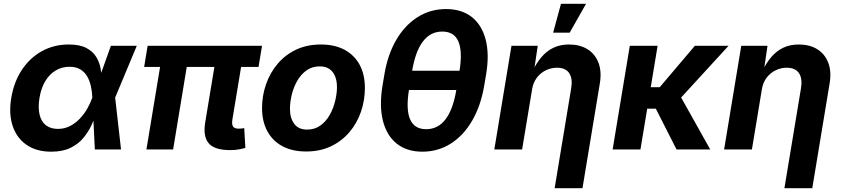

<svg xmlns="http://www.w3.org/2000/svg" viewBox="-20 -787 4438 1011"><path d="M249.7 11.7Q172.6 11.7 120.6 -23.7Q68.6 -59.2 47 -122.9Q25.3 -186.6 39.2 -271.3Q53.6 -356.8 95.7 -419.9Q137.8 -483 201.1 -517.9Q264.3 -552.7 341.7 -552.7Q400.4 -552.7 435.3 -534.1Q470.2 -515.4 487.6 -485.8Q505 -456.3 510.4 -422.9Q515.9 -389.6 516.1 -360.5H563.7L586.2 -274.4L617.3 0H479.4L466.1 -274.4Q464.9 -304.5 458.6 -333.2Q452.3 -361.8 439 -384.9Q425.6 -407.9 403 -421.6Q380.4 -435.4 346.4 -435.4Q305.7 -435.4 273 -415.7Q240.2 -396.1 218.3 -359.6Q196.3 -323 187.9 -271.4Q179.8 -220.7 188.2 -184.1Q196.6 -147.5 221.2 -127.9Q245.8 -108.3 284.8 -108.3Q319.1 -108.3 347.7 -122.8Q376.3 -137.3 399.1 -160.9Q422 -184.6 438.7 -213.5Q455.4 -242.5 465.6 -271.5L564 -545.9H700.3L585.7 -271.5L535.7 -191H488.2Q477.4 -161.9 461.3 -127.1Q445.1 -92.2 418.8 -60.5Q392.5 -28.8 351.5 -8.6Q310.6 11.7 249.7 11.7Z M1193.1 3.4Q1109.2 3.4 1078.9 -32.6Q1048.6 -68.6 1060.4 -141.7L1122.1 -514.1H1262.8L1204 -159.7Q1199.5 -133.6 1206.6 -121.6Q1213.7 -109.6 1236 -109.6Q1247.8 -109.6 1254.5 -110.4Q1261.1 -111.2 1265.9 -112.9L1272 -8.3Q1260.5 -4.6 1239.7 -0.6Q1219 3.4 1193.1 3.4ZM751 0 836.1 -514.1H976.5L891.6 0ZM739.1 -434.5 757.4 -545.9H1359.7L1341.4 -434.5Z M1592.1 10.7Q1518.2 10.7 1466.4 -17.6Q1414.5 -45.8 1387.2 -97.2Q1359.8 -148.5 1359.8 -217.2Q1359.8 -283 1380.8 -343.2Q1401.7 -403.4 1441.6 -450.7Q1481.5 -498 1538.8 -525.4Q1596.2 -552.7 1669.3 -552.7Q1742.9 -552.7 1794.8 -524.6Q1846.7 -496.5 1874.1 -445.1Q1901.4 -393.8 1901.4 -324.6Q1901.4 -258.7 1880.7 -198.5Q1859.9 -138.2 1819.9 -91.1Q1779.9 -43.9 1722.5 -16.6Q1665.2 10.7 1592.1 10.7ZM1597.2 -104.6Q1638 -104.6 1667.7 -126.5Q1697.5 -148.3 1716.6 -182.7Q1735.8 -217.1 1745 -256Q1754.3 -294.9 1754.3 -328.7Q1754.3 -361.5 1744.2 -385.9Q1734.2 -410.3 1714.3 -423.9Q1694.4 -437.5 1664 -437.5Q1623.1 -437.5 1593.3 -415.9Q1563.6 -394.3 1544.4 -360.1Q1525.2 -325.8 1516 -287.1Q1506.8 -248.3 1506.8 -214Q1506.8 -165.1 1529.3 -134.9Q1551.9 -104.6 1597.2 -104.6Z M2204.1 11.7Q2122.2 11.7 2069.2 -30.6Q2016.1 -73 1996.4 -150.8Q1976.7 -228.6 1994 -335L2003.6 -392.5Q2020.9 -498.5 2066.2 -576.3Q2111.5 -654.1 2178.6 -696.7Q2245.8 -739.3 2328.6 -739.3Q2411.7 -739.3 2465 -696.8Q2518.2 -654.3 2537.8 -576.5Q2557.5 -498.7 2539.2 -392.5L2529.4 -335Q2511.2 -228 2465.3 -150Q2419.5 -72.1 2352.6 -30.2Q2285.6 11.7 2204.1 11.7ZM2223.9 -106.7Q2286.8 -106.7 2326.5 -159.4Q2366.2 -212.1 2383 -315L2399.3 -412.6Q2416.1 -515.4 2393.9 -568.1Q2371.8 -620.8 2308.8 -620.8Q2246.1 -620.8 2206.5 -568.1Q2166.8 -515.4 2150 -412.6L2133.7 -315Q2116.7 -211.2 2139.3 -159Q2161.8 -106.7 2223.9 -106.7ZM2108.8 -313.2 2125.8 -414.4H2423.7L2406.8 -313.2Z M2781.7 -316.1 2729.3 0H2582.9L2673.2 -545.9H2811.5L2791.3 -409.6H2782.5Q2804.8 -455.6 2832.2 -487.5Q2859.6 -519.3 2895.1 -536Q2930.6 -552.7 2976.2 -552.7Q3032.9 -552.7 3073 -528.1Q3113.1 -503.4 3131.1 -457.3Q3149.1 -411.3 3138.4 -347.2L3047.1 204.1H2900.5L2987.6 -321.7Q2996.3 -373 2977.3 -401.7Q2958.3 -430.4 2912.7 -430.4Q2882.1 -430.4 2854.2 -416.9Q2826.3 -403.3 2807 -378Q2787.6 -352.6 2781.7 -316.1ZM2892.6 -615.1 2934 -767.1H3065.9L2979.8 -615.1Z M3442.7 -545.9 3352.4 0H3205.9L3296.3 -545.9ZM3816.3 -545.9 3512.9 -214.9H3350.6L3369.1 -327.9H3454L3638.9 -545.9ZM3542.4 0 3430.5 -220.3 3554.2 -295.6 3719.8 0Z M3991.6 -316.1 3939.3 0H3792.9L3883.2 -545.9H4021.4L4001.3 -409.6H3992.5Q4014.7 -455.6 4042.1 -487.5Q4069.5 -519.3 4105 -536Q4140.6 -552.7 4186.1 -552.7Q4242.9 -552.7 4283 -528.1Q4323.1 -503.4 4341.1 -457.3Q4359.1 -411.3 4348.4 -347.2L4257.1 204.1H4110.4L4197.6 -321.7Q4206.2 -373 4187.2 -401.7Q4168.3 -430.4 4122.7 -430.4Q4092 -430.4 4064.2 -416.9Q4036.3 -403.3 4016.9 -378Q3997.6 -352.6 3991.6 -316.1Z"/></svg>

Font: Adwaita Sans
Style: Italic
Weight: 400
Italic angle: -9.39999°
Designer: Rasmus Andersson
Foundry: rsms
Version: Version 4.001;git-9221beed3